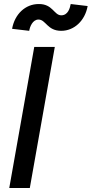

<svg xmlns="http://www.w3.org/2000/svg" viewBox="-20 -933 455 953"><path d="M26 0H128L252 -700H150ZM40 -790 125 -780C128 -800 142 -836 171 -836C208 -836 214 -780 284 -780C348 -780 402 -830 415 -903L331 -913C327 -893 318 -857 284 -857C248 -857 242 -914 172 -913C106 -913 53 -863 40 -790Z"/></svg>

Font: Uncut Sans Medium
Style: Italic
Weight: 500
Italic angle: -10°
Designer: Kasper Nordkvist
Foundry: Uncut Type
Version: Version 1.111;FEAKit 1.0